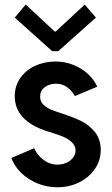

<svg xmlns="http://www.w3.org/2000/svg" viewBox="-20 -792 478 820"><path d="M28.3 -117.2 126 -159.2Q137.7 -130.4 165.3 -109.6Q192.9 -88.9 225.6 -88.9Q246.1 -88.9 263.9 -96.9Q281.7 -105 292.2 -118.9Q302.7 -132.8 302.7 -149.4Q302.7 -169.9 286.4 -184.8Q270 -199.7 248.8 -208.5Q227.5 -217.3 197.3 -226.6L184.6 -230.5Q43.5 -274.4 43 -380.9Q43 -424.8 66.4 -458.5Q89.8 -492.2 129.2 -510.5Q168.5 -528.8 215.8 -529.3Q257.8 -529.3 293.9 -514.6Q330.1 -500 356 -475.8Q381.8 -451.7 395.5 -421.9L299.8 -381.8Q287.6 -403.8 267.6 -418.9Q247.6 -434.1 218.8 -434.6Q189.9 -434.1 170.7 -419.2Q151.4 -404.3 151.4 -379.9Q151.4 -358.9 164.8 -345.5Q178.2 -332 198.2 -323.7Q218.3 -315.4 255.9 -303.7Q296.4 -290 328.1 -274.4Q359.9 -258.8 385 -228.3Q410.2 -197.8 410.2 -152.3Q410.2 -106.4 384.8 -69.8Q359.4 -33.2 317.1 -12.7Q274.9 7.8 225.6 7.8Q179.7 7.8 139.2 -9Q98.6 -25.9 69.8 -54.4Q41 -83 28.3 -117.2ZM213.9 -657.2H217.8L341.8 -772.5L389.6 -716.8L228.5 -573.2H203.1L43 -716.8L89.8 -772.5Z"/></svg>

Font: Reddit Sans Strawberry SemiBold
Style: Regular
Weight: 600
Designer: Stephen Hutchings
Foundry: Reddit
Version: Version 1.013